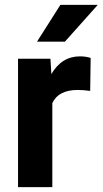

<svg xmlns="http://www.w3.org/2000/svg" viewBox="-20 -770 422 790"><path d="M351.1 -396Q322.3 -399.9 300.3 -399.9Q220.2 -399.9 195.3 -345.7V0H54.2V-528.3H187.5L191.4 -465.3Q233.9 -538.1 309.1 -538.1Q332.5 -538.1 353 -531.7ZM228.5 -750H382.3L247.1 -598.6H132.3Z"/></svg>

Font: RobotoInd
Style: Bold
Weight: 700
Designer: Google
Version: Version 2.001150; 2014